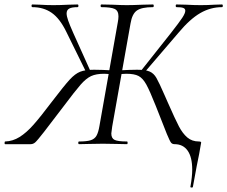

<svg xmlns="http://www.w3.org/2000/svg" viewBox="-45 -645 1017 859"><path d="M309 -12Q343 -12 360.5 -17.5Q378 -23 386.5 -37.5Q395 -52 400 -82L482 -545Q485 -560 485 -572Q485 -597 468 -605Q451 -613 409 -613Q405 -613 405 -619Q405 -625 409 -625L458 -624Q500 -622 522 -622Q548 -622 594 -624L639 -625Q643 -625 643 -619Q643 -613 639 -613Q589 -613 567.5 -598Q546 -583 539 -540L457 -79Q453 -53 453 -48Q453 -26 468 -19Q483 -12 523 -12Q526 -12 526 -6Q526 0 523 0Q494 0 477 -1L415 -2L353 -1Q337 0 309 0Q305 0 305 -6Q305 -12 309 -12ZM-22 -12Q12 -13 42.5 -32Q73 -51 104.5 -86.5Q136 -122 188 -191Q243 -263 267 -289Q291 -315 313.5 -324Q336 -333 376 -333Q407 -333 462 -330L459 -312Q450 -313 440.5 -314Q431 -315 421 -315Q385 -315 362.5 -304.5Q340 -294 315.5 -266Q291 -238 237 -166Q184 -96 152.5 -55.5Q121 -15 112 -7.5Q103 0 92 0H-22Q-25 0 -24.5 -6Q-24 -12 -22 -12ZM100 -613Q96 -613 96 -619Q96 -625 100 -625L133 -624Q165 -622 194 -622Q224 -622 262 -624L302 -625Q306 -625 306 -619Q306 -613 302 -613Q276 -613 264.5 -606.5Q253 -600 253 -585Q253 -573 260 -553Q267 -533 283 -497L360 -326L343 -317L252 -502Q223 -562 186.5 -587.5Q150 -613 100 -613ZM807 190Q815 145 815 114Q815 58 794.5 29Q774 0 736 0Q726 0 720.5 -6.5Q715 -13 701.5 -45.5Q688 -78 667 -133L652 -171Q625 -239 609.5 -267Q594 -295 575 -305Q556 -315 520 -315Q510 -315 500 -314Q490 -313 481 -312L483 -330Q540 -333 568 -333Q606 -333 624.5 -325Q643 -317 655 -296Q667 -275 691 -220Q696 -210 706 -186Q739 -111 755.5 -79.5Q772 -48 793 -30Q814 -12 845 -12Q855 -12 855 -7Q855 -6 853 4L846 44Q838 80 818 191Q817 195 811 194Q805 193 807 190ZM584 -326 721 -499Q757 -545 770.5 -565.5Q784 -586 784 -597Q784 -606 775 -609.5Q766 -613 745 -613Q741 -613 741 -619Q741 -625 745 -625L788 -624Q824 -622 853 -622Q883 -622 915 -624L948 -625Q952 -625 952 -619Q952 -613 948 -613Q897 -613 851 -586.5Q805 -560 754 -499L598 -317Z"/></svg>

Font: Cormorant Infant
Style: Italic
Weight: 400
Italic angle: -10°
Designer: Christian Thalmann (Catharsis Fonts)
Foundry: Catharsis Fonts
Version: Version 4.000